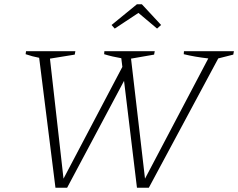

<svg xmlns="http://www.w3.org/2000/svg" viewBox="-20 -887 1125 907"><path d="M242 0 165 -614Q133 -620 101 -631L103 -645H336L333 -629L216 -610L280 -43L558 -571L553 -612Q511 -619 472 -631L473 -645H711L708 -629L599 -610L665 -43L964 -611Q901 -618 848 -631L849 -645H1085L1082 -629L1011 -611L683 0H627L566 -505L297 0ZM650 -867 741 -769 722 -752 634 -826 522 -752 507 -769 627 -867Z"/></svg>

Font: Piazzolla SC ExtraLight
Style: Italic
Weight: 200
Italic angle: -11.3°
Designer: Juan Pablo del Peral
Foundry: Huerta Tipografica
Version: Version 1.330